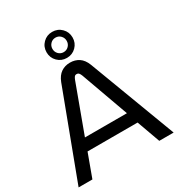

<svg xmlns="http://www.w3.org/2000/svg" viewBox="-215 -1076 1128 1216"><g transform="rotate(-30 349.5 -468.5)"><path d="M2 0 240 -633Q256 -674 284 -693Q312 -712 349 -712Q386 -712 414 -693.5Q442 -675 458 -634L697 0H592L531 -169H165L103 0ZM195 -254H502L377 -601Q372 -614 366 -621Q360 -628 349 -628Q339 -628 333.5 -621Q328 -614 323 -601ZM349 -747Q309 -747 281.5 -774.5Q254 -802 254 -842Q254 -882 281.5 -909.5Q309 -937 349 -937Q389 -937 416.5 -909.5Q444 -882 444 -842Q444 -802 416.5 -774.5Q389 -747 349 -747ZM349 -789Q371 -789 386 -804.5Q401 -820 401 -842Q401 -864 386 -879.5Q371 -895 349 -895Q327 -895 312 -879.5Q297 -864 297 -842Q297 -820 312 -804.5Q327 -789 349 -789Z"/></g></svg>

Font: MuseoModerno
Style: Regular
Weight: 400
Designer: Pablo Cosgaya, Héctor Gatti, Marcela Romero, and the Authors of The MuseoModerno Project.
Foundry: Omnibus-Type Team
Version: Version 1.001